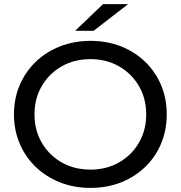

<svg xmlns="http://www.w3.org/2000/svg" viewBox="-20 -907 880 935"><path d="M421 8Q340 8 272 -19Q204 -46 154 -94Q104 -142 76 -207.5Q48 -273 48 -350Q48 -427 76 -492.5Q104 -558 154 -606Q204 -654 272 -681Q340 -708 421 -708Q501 -708 568.5 -681.5Q636 -655 686.5 -606.5Q737 -558 764.5 -492.5Q792 -427 792 -350Q792 -273 764.5 -207.5Q737 -142 686.5 -93.5Q636 -45 568.5 -18.5Q501 8 421 8ZM421 -81Q498 -81 559.5 -116Q621 -151 656.5 -212Q692 -273 692 -350Q692 -427 656.5 -488Q621 -549 559.5 -584Q498 -619 421 -619Q342 -619 280.5 -584Q219 -549 183.5 -488Q148 -427 148 -350Q148 -273 183.5 -212Q219 -151 280.5 -116Q342 -81 421 -81ZM346 -757 482 -887H604L436 -757Z"/></svg>

Font: Montserrat Medium
Style: Regular
Weight: 500
Designer: Julieta Ulanovsky
Foundry: Julieta Ulanovsky
Version: Version 9.000; ttfautohint (v1.8.4.7-5d5b)